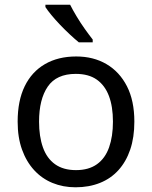

<svg xmlns="http://www.w3.org/2000/svg" viewBox="-20 -786 645 816"><path d="M551 -269Q551 -202 533.5 -150.5Q516 -99 483.5 -63Q451 -27 404.5 -8.5Q358 10 301 10Q248 10 203 -8.5Q158 -27 125 -63Q92 -99 73.5 -150.5Q55 -202 55 -269Q55 -358 85 -419.5Q115 -481 171 -513.5Q227 -546 304 -546Q377 -546 432.5 -513.5Q488 -481 519.5 -419.5Q551 -358 551 -269ZM146 -269Q146 -206 162.5 -159.5Q179 -113 214 -88Q249 -63 303 -63Q357 -63 392 -88Q427 -113 443.5 -159.5Q460 -206 460 -269Q460 -333 443 -378Q426 -423 391.5 -447.5Q357 -472 302 -472Q220 -472 183 -418Q146 -364 146 -269ZM278 -766Q289 -744 305.5 -716.5Q322 -689 340.5 -663Q359 -637 374 -618V-606H315Q298 -620 277 -639.5Q256 -659 235.5 -680.5Q215 -702 198.5 -722Q182 -742 173 -756V-766Z"/></svg>

Font: Noto Sans Tamil
Style: Regular
Weight: 400
Designer: Jelle Bosma - Monotype Design Team
Foundry: Monotype Imaging Inc.
Version: Version 2.003